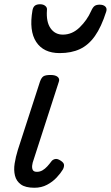

<svg xmlns="http://www.w3.org/2000/svg" viewBox="-20 -868 522 904"><path d="M142 16Q100 16 78.5 0.5Q57 -15 50.5 -41Q44 -67 49 -98.5Q54 -130 64 -162L168 -483Q175 -503 185 -509Q195 -515 218 -515Q241 -515 251.5 -506Q262 -497 257 -483L138 -115Q133 -102 131.5 -89Q130 -76 134.5 -67.5Q139 -59 154 -59Q168 -59 180 -66Q192 -73 202.5 -84.5Q213 -96 221 -107Q227 -116 238.5 -119Q250 -122 265 -112Q281 -102 281.5 -91.5Q282 -81 276 -70Q266 -53 247 -32.5Q228 -12 201.5 2Q175 16 142 16ZM261 -618Q185 -618 150.5 -670.5Q116 -723 133 -820Q136 -835 144.5 -841.5Q153 -848 169 -848Q184 -848 193.5 -840Q203 -832 201 -820Q197 -765 218 -735Q239 -705 276 -705Q320 -705 355 -739Q390 -773 409 -816Q417 -834 425.5 -840Q434 -846 449 -846Q467 -846 476 -837Q485 -828 480 -813Q457 -741 427 -698.5Q397 -656 356.5 -637Q316 -618 261 -618Z"/></svg>

Font: Playwrite NO
Style: Regular
Weight: 400
Designer: Veronika Burian, José Scaglione
Foundry: TypeTogether
Version: Version 1.002